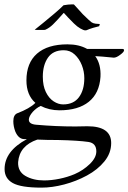

<svg xmlns="http://www.w3.org/2000/svg" viewBox="-20 -688 588 879"><path d="M170 171Q76 171 38.5 150Q1 129 1 86Q1 4 103 -51Q100 -51 97.5 -51Q95 -51 92 -51Q65 -51 50 -86Q41 -110 41 -133Q41 -161 58 -169Q87 -180 108 -192Q129 -204 142 -217Q101 -253 101 -320Q101 -400 149.5 -442.5Q198 -485 289 -485Q342 -485 379 -464H540Q548 -464 548 -458Q548 -450 530 -437Q513 -424 501 -424Q496 -424 474 -426.5Q452 -429 416 -431Q443 -394 440 -336Q435 -261 386.5 -222Q338 -183 252 -183Q229 -183 207.5 -188Q186 -193 166 -203Q147 -194 130 -176Q112 -155 112 -140Q112 -120 145 -117Q190 -113 235 -111Q280 -109 325 -109Q339 -109 352.5 -109.5Q366 -110 380 -110Q489 -110 489 -33Q489 13 458 51Q427 89 378 115.5Q329 142 274 156.5Q219 171 170 171ZM269 -210Q317 -210 341.5 -243Q366 -276 366 -330Q366 -361 354.5 -390Q343 -419 322 -438.5Q301 -458 272 -458Q223 -458 199.5 -424Q176 -390 176 -337Q176 -295 190 -266.5Q204 -238 225.5 -224Q247 -210 269 -210ZM182 138Q215 138 252 130.5Q289 123 322 109Q361 92 391 63Q421 34 421 5Q421 -32 386 -38Q338 -45 246 -47Q219 -47 195.5 -47.5Q172 -48 151 -49Q69 -21 63 54Q61 97 96.5 117.5Q132 138 182 138ZM370 -549Q363 -549 348 -557.5Q333 -566 318 -581Q301 -598 292 -607.5Q283 -617 275 -626Q272 -631 269 -626Q239 -592 222.5 -576Q206 -560 188 -552Q186 -551 180.5 -551Q175 -551 168 -551Q159 -551 150 -551Q141 -551 139 -552Q153 -563 177.5 -583Q202 -603 228 -625Q254 -647 271 -664Q281 -666 292 -667Q303 -668 311 -668Q319 -668 319 -667L359 -623Q373 -609 384 -599Q395 -589 399 -586Q406 -581 418 -579.5Q430 -578 437 -578L434 -568Q424 -566 406 -560.5Q388 -555 377 -550Q375 -549 370 -549Z"/></svg>

Font: Luxurious Roman
Style: Regular
Weight: 400
Designer: Robert E. Leuschke
Foundry: Robert E. Leuschke
Version: Version 1.010; ttfautohint (v1.8.3)